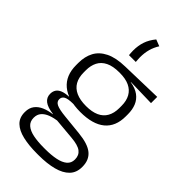

<svg xmlns="http://www.w3.org/2000/svg" viewBox="-276 -796 1057 1057"><g transform="rotate(45 253.0 -267.5)"><path d="M253.5 -143.5Q157.5 -143.5 106.2 -186.2Q55 -229 55 -310V-327Q55 -377 74.8 -414Q94.5 -451 138 -472.5Q181.5 -494 252 -495.5L494.5 -502V-453.5L334.5 -457.5V-456Q375 -449.5 400 -431Q425 -412.5 436.5 -384.5Q448 -356.5 448 -320.5V-303.5Q448 -225 398.8 -184.2Q349.5 -143.5 253.5 -143.5ZM250.5 137.5H261Q309 137.5 344 130.2Q379 123 398.5 106.5Q418 90 418 62.5V61Q418 29.5 395.5 12.2Q373 -5 319 -9.5L184 -21.5L205 -22Q172.5 -17.5 147.8 -8Q123 1.5 108.8 18Q94.5 34.5 94.5 59.5V60.5Q94.5 89.5 114 106.5Q133.5 123.5 168.5 130.5Q203.5 137.5 250.5 137.5ZM247 187Q183.5 187 136.5 176Q89.5 165 63.8 140.2Q38 115.5 38 73.5V71.5Q38 40 53.8 19.2Q69.5 -1.5 96.5 -13Q123.5 -24.5 155.5 -28L155 -29.5Q108.5 -35.5 87 -52.2Q65.5 -69 65.5 -97V-97.5Q65.5 -116 74.2 -129.5Q83 -143 101.5 -150.5Q120 -158 149.5 -159.5V-168.5L230 -147L192 -148Q152.5 -147.5 137.2 -138.2Q122 -129 122 -111.5V-111Q122 -92 142.5 -82.2Q163 -72.5 213.5 -67.5L331 -55.5Q407 -48 441.2 -19.8Q475.5 8.5 475.5 61V63Q475.5 107 449 134.2Q422.5 161.5 374 174.2Q325.5 187 260 187ZM253 -189Q298.5 -189 329 -202.8Q359.5 -216.5 375 -244Q390.5 -271.5 390.5 -311V-328.5Q390.5 -367.5 375.2 -394.8Q360 -422 330.2 -436Q300.5 -450 255.5 -450H252Q202.5 -450 171.8 -434.8Q141 -419.5 127 -392Q113 -364.5 113 -328V-311.5Q113 -271.5 128.5 -244.2Q144 -217 175 -203Q206 -189 253 -189ZM222 -554.5Q221.5 -560.5 220.8 -569.2Q220 -578 220 -588.5Q220 -627 230.8 -659Q241.5 -691 267 -722L305.5 -707Q289 -681 281 -652.2Q273 -623.5 273 -589Q273 -580 273.8 -571.5Q274.5 -563 275 -554.5Z"/></g></svg>

Font: Anek Latin Medium Light
Style: Regular
Weight: 300
Version: Version 1.003